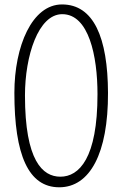

<svg xmlns="http://www.w3.org/2000/svg" viewBox="-20 -816 541 848"><path d="M254.9 -753.4C372.1 -753.4 410.6 -569.3 410.6 -399.9C410.6 -117.2 329.6 -35.6 246.6 -35.6C168 -35.6 90.3 -106.4 90.3 -394.5C90.3 -568.8 148.9 -753.4 254.9 -753.4ZM241.7 11.2C377 11.2 458 -138.7 457 -405.8C456.1 -650.4 393.6 -796.4 253.9 -796.4C121.6 -796.4 43.5 -612.3 43.5 -405.8C43.5 -131.3 105.5 11.2 241.7 11.2Z"/></svg>

Font: Pompiere 
Style: Regular
Weight: 400
Designer: Karolina Lach
Foundry: Sorkin Type Co.
Version: Version 1.001